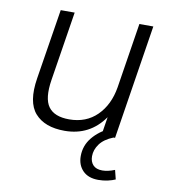

<svg xmlns="http://www.w3.org/2000/svg" viewBox="-79 -568 727 827"><g transform="rotate(10 284.5 -155.0)"><path d="M226 8Q139 8 96.5 -40Q54 -88 71 -194L120 -501H181L133 -198Q120 -116 146 -80Q172 -44 237 -44Q311 -44 358.5 -91Q406 -138 419 -216L464 -501H525L446 0H386L399 -82Q336 8 226 8ZM406 191Q362 191 338 166.5Q314 142 314 103Q314 57 343 21.5Q372 -14 417 -34L439 0Q399 16 380.5 41.5Q362 67 362 95Q362 119 375.5 133.5Q389 148 416 148Q440 148 470 136L480 176Q467 182 447.5 186.5Q428 191 406 191Z"/></g></svg>

Font: Mulish Light
Style: Italic
Weight: 300
Italic angle: -9°
Designer: Vernon Adams
Foundry: Vernon Adams
Version: Version 3.603; ttfautohint (v1.8.3)